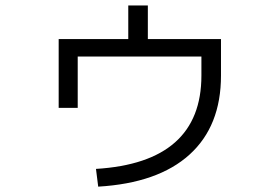

<svg xmlns="http://www.w3.org/2000/svg" viewBox="-20 -655 1040 714"><path d="M198.2 -509.8H457V-634.8H529.8V-509.8H801.8V-374Q801.8 -186 684.8 -80.1Q567.9 25.9 345.2 39.1L336.9 -26.9Q729 -50.8 729 -374V-444.8H269V-253.9H198.2Z"/></svg>

Font: WebKoruri
Style: Regular
Weight: 400
Foundry: lindwurm / mohemohe
Version: Version 1.00